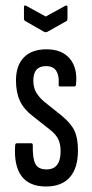

<svg xmlns="http://www.w3.org/2000/svg" viewBox="-20 -671 333 697"><path d="M147 6Q86 6 58 -32Q30 -70 35 -143Q35 -151 42 -151H93Q99 -151 99 -144Q98 -96 108.5 -76Q119 -56 149 -56Q200 -56 200 -122Q200 -148 191.5 -165.5Q183 -183 163 -199L97 -251Q66 -275 52 -305.5Q38 -336 38 -379Q38 -433 66.5 -462.5Q95 -492 149 -492Q205 -492 233.5 -458Q262 -424 256 -365Q256 -357 249 -357H199Q197 -357 194.5 -358Q192 -359 193 -367Q195 -397 184 -414Q173 -431 147 -431Q101 -431 101 -379Q101 -354 110.5 -337Q120 -320 139 -303L204 -251Q238 -223 250.5 -196Q263 -169 263 -125Q263 -61 233.5 -27.5Q204 6 147 6ZM141 -555 71 -595Q67 -597 67 -605V-646Q67 -654 75 -650L146 -611L217 -650Q225 -653 225 -646V-605Q225 -597 222 -595L151 -555Q146 -553 141 -555Z"/></svg>

Font: Sofia Sans Extra Condensed
Style: Regular
Weight: 400
Designer: Botio Nikoltchev, Ani Petrova
Foundry: lettersoup
Version: Version 4.101